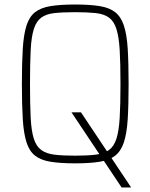

<svg xmlns="http://www.w3.org/2000/svg" viewBox="-20 -716 666 851"><path d="M519 115 297 -218H339L560 113V115ZM313 8Q248 8 204.5 1Q161 -6 135.5 -26Q110 -46 97.5 -85Q85 -124 81 -187Q77 -250 77 -344Q77 -438 81 -501Q85 -564 97.5 -603Q110 -642 135.5 -662Q161 -682 204.5 -689Q248 -696 313 -696Q378 -696 421.5 -689Q465 -682 490.5 -662Q516 -642 529 -603Q542 -564 546 -501Q550 -438 550 -344Q550 -250 546 -187Q542 -124 529 -85Q516 -46 490.5 -26Q465 -6 421.5 1Q378 8 313 8ZM313 -26Q368 -26 404.5 -30.5Q441 -35 463 -51Q485 -67 496 -101Q507 -135 510.5 -194Q514 -253 514 -344Q514 -436 510.5 -494.5Q507 -553 496 -587.5Q485 -622 463 -638Q441 -654 404.5 -658Q368 -662 313 -662Q257 -662 221 -658Q185 -654 163 -638Q141 -622 130 -587.5Q119 -553 116 -494.5Q113 -436 113 -344Q113 -253 116 -194Q119 -135 130 -101Q141 -67 163 -51Q185 -35 221 -30.5Q257 -26 313 -26Z"/></svg>

Font: Saira SemiCondensed Thin
Style: Regular
Weight: 250
Width: 4
Designer: Hector Gatti with collaboration of the Omnibus-Type team
Foundry: Omnibus-Type
Version: Version 1.101